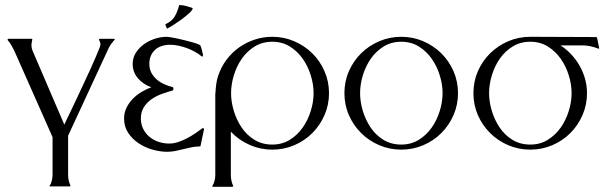

<svg xmlns="http://www.w3.org/2000/svg" viewBox="-20 -568 2364 742"><path d="M424.3 -416.5Q417.5 -408.2 410.6 -399.4Q403.8 -390.6 399.4 -380.9L243.2 -43.5V107.4Q243.2 129.4 252 148.4V151.9Q251 151.9 250.2 152.1Q249.5 152.3 248.5 152.3H174.3L170.9 150.9V150.4Q173.8 147.5 176.3 142.1Q178.7 136.7 180.2 130.4Q181.6 124 182.4 117.9Q183.1 111.8 183.1 107.4V-38.1L36.6 -368.7Q34.7 -373 31.2 -379.4Q27.8 -385.7 24.2 -392.3Q20.5 -398.9 16.4 -404.8Q12.2 -410.6 8.8 -414.1L11.2 -418H103L105 -417Q104.5 -411.1 103 -405.3Q101.6 -399.4 101.6 -393.1Q101.6 -381.3 106.9 -369.6L228.5 -86.4Q231.9 -93.8 239.7 -110.1Q247.6 -126.5 258.1 -148.4Q268.6 -170.4 280.8 -196.3Q293 -222.2 305.2 -248.5Q317.4 -274.9 328.9 -299.8Q340.3 -324.7 348.9 -345Q357.4 -365.2 362.8 -378.4Q368.2 -391.6 368.2 -395Q368.2 -400.4 366.7 -405Q365.2 -409.7 362.8 -414.1V-417Q363.3 -417 364.5 -417.5Q365.7 -418 366.2 -418H420.9Z M557.1 -320.8Q557.1 -301.3 565.2 -286.4Q573.2 -271.5 586.2 -260.5Q599.1 -249.5 615.5 -242.2Q631.8 -234.9 648.9 -231V-229.5L650.4 -227.1L648.9 -218.8Q628.4 -213.4 606.2 -205.3Q584 -197.3 565.9 -184.8Q547.9 -172.4 536.1 -154.1Q524.4 -135.7 524.4 -110.4Q524.4 -87.4 533.7 -69.3Q543 -51.3 558.1 -38.8Q573.2 -26.4 593 -19.8Q612.8 -13.2 634.3 -13.2Q650.4 -13.2 667.7 -18.8Q685.1 -24.4 701.9 -33.2Q718.8 -42 734.4 -52.5Q750 -63 762.7 -72.8V-72.3L765.1 -72.8L766.6 -72.3L768.6 -69.3L755.4 -6.3Q754.9 -4.4 754.4 -3.2Q753.9 -2 751.5 -2Q735.4 -2 720 1.2Q704.6 4.4 689 8.3Q673.3 12.2 658 15.4Q642.6 18.6 626.5 18.6Q599.1 18.6 569.6 10.3Q540 2 515.6 -14.4Q491.2 -30.8 475.3 -54.7Q459.5 -78.6 459.5 -110.4Q459.5 -132.3 468.8 -151.4Q478 -170.4 492.9 -185.8Q507.8 -201.2 526.9 -212.6Q545.9 -224.1 564.9 -230.5Q550.3 -235.8 537.1 -244.4Q523.9 -252.9 513.9 -264.4Q503.9 -275.9 498.3 -290Q492.7 -304.2 492.7 -320.8Q492.7 -344.7 505.1 -364.3Q517.6 -383.8 536.9 -397.5Q556.2 -411.1 579.3 -418.5Q602.5 -425.8 624 -425.8Q627.9 -425.8 638.9 -424.1Q649.9 -422.4 663.8 -419.4Q677.7 -416.5 693.4 -412.6Q709 -408.7 722.2 -405Q735.4 -401.4 744.1 -397.9Q752.9 -394.5 754.4 -392.1Q758.3 -383.8 760.3 -374Q762.2 -364.3 764.6 -355.5Q764.2 -353.5 763.7 -351.6Q763.2 -349.6 760.7 -348.6L758.8 -351.6V-350.6Q747.1 -360.4 732.4 -368.4Q717.8 -376.5 701.7 -382.3Q685.5 -388.2 668.9 -391.6Q652.3 -395 637.2 -395Q619.6 -395 605 -390.1Q590.3 -385.3 579.8 -376Q569.3 -366.7 563.2 -352.8Q557.1 -338.9 557.1 -320.8ZM620.6 -475.1Q644.5 -485.8 655.5 -504.9Q666.5 -523.9 672.4 -548.3Q686 -548.8 698.7 -544.9Q711.4 -541 724.1 -537.1L724.6 -535.2Q723.6 -528.3 710.7 -516.6Q697.8 -504.9 681.4 -492.9Q665 -481 649.2 -470.9Q633.3 -460.9 626.5 -457.5L624.5 -459L619.1 -471.7V-472.7Z M1032.2 -425.8Q1077.1 -425.8 1116.9 -408.7Q1156.7 -391.6 1186.8 -362.1Q1216.8 -332.5 1234.1 -292.7Q1251.5 -252.9 1251.5 -208Q1251.5 -163.1 1234.1 -123.3Q1216.8 -83.5 1187 -53.7Q1157.2 -23.9 1117.2 -6.8Q1077.1 10.3 1032.2 10.3Q986.8 10.3 944.8 -8.1Q902.8 -26.4 872.1 -59.1V108.4Q872.1 130.4 880.9 149.9V152.8Q880.4 152.8 879.2 153.3Q877.9 153.8 877.4 153.8H803.2L799.8 151.9Q806.2 142.6 809.1 131.1Q812 119.6 812 108.4V-206.1Q812 -206.5 812.3 -207Q812.5 -207.5 812.5 -208Q813.5 -226.6 815.7 -243.2Q817.9 -259.8 823.7 -276.9Q835 -310.1 855.7 -337.6Q876.5 -365.2 904.1 -384.8Q931.6 -404.3 964.4 -415Q997.1 -425.8 1032.2 -425.8ZM1032.2 -406.7Q994.1 -406.7 964.4 -388.4Q934.6 -370.1 914.6 -341.3Q894.5 -312.5 883.8 -277.1Q873 -241.7 873 -208Q873 -174.3 883.8 -138.9Q894.5 -103.5 914.3 -74.5Q934.1 -45.4 963.9 -27.3Q993.7 -9.3 1032.2 -9.3Q1070.3 -9.3 1099.9 -27.6Q1129.4 -45.9 1149.7 -74.7Q1169.9 -103.5 1180.9 -138.9Q1191.9 -174.3 1191.9 -208Q1191.9 -241.7 1180.9 -277.1Q1169.9 -312.5 1149.7 -341.3Q1129.4 -370.1 1099.9 -388.4Q1070.3 -406.7 1032.2 -406.7Z M1530.8 -406.7Q1492.7 -406.7 1462.9 -388.4Q1433.1 -370.1 1413.1 -341.3Q1393.1 -312.5 1382.3 -277.1Q1371.6 -241.7 1371.6 -208Q1371.6 -174.3 1382.3 -138.9Q1393.1 -103.5 1412.8 -74.5Q1432.6 -45.4 1462.4 -27.3Q1492.2 -9.3 1530.8 -9.3Q1568.8 -9.3 1598.4 -27.6Q1627.9 -45.9 1648.2 -74.7Q1668.5 -103.5 1679.4 -138.9Q1690.4 -174.3 1690.4 -208Q1690.4 -241.7 1679.4 -277.1Q1668.5 -312.5 1648.2 -341.3Q1627.9 -370.1 1598.4 -388.4Q1568.8 -406.7 1530.8 -406.7ZM1530.8 -425.8Q1575.7 -425.8 1615.5 -408.7Q1655.3 -391.6 1685.3 -362.1Q1715.3 -332.5 1732.7 -292.7Q1750 -252.9 1750 -208Q1750 -163.1 1732.7 -123.3Q1715.3 -83.5 1685.5 -53.7Q1655.8 -23.9 1615.7 -6.8Q1575.7 10.3 1530.8 10.3Q1485.8 10.3 1445.8 -6.8Q1405.8 -23.9 1375.7 -53.7Q1345.7 -83.5 1328.4 -123Q1311 -162.6 1311 -208Q1311 -253.4 1328.4 -293Q1345.7 -332.5 1375.7 -362.1Q1405.8 -391.6 1445.8 -408.7Q1485.8 -425.8 1530.8 -425.8Z M2029.3 -425.8Q2093.3 -425.8 2156.5 -425.3Q2219.7 -424.8 2283.7 -424.8L2287.1 -423.3L2295.9 -380.9L2292.5 -379.9Q2277.8 -385.7 2262.2 -389.2Q2246.6 -392.6 2231 -392.6H2146Q2169.4 -377.4 2188.2 -357.2Q2207 -336.9 2220.5 -313Q2233.9 -289.1 2241.2 -262.5Q2248.5 -235.8 2248.5 -208Q2248.5 -163.1 2231.2 -123.3Q2213.9 -83.5 2184.1 -53.7Q2154.3 -23.9 2114.3 -6.8Q2074.2 10.3 2029.3 10.3Q1984.4 10.3 1944.3 -6.8Q1904.3 -23.9 1874.3 -53.7Q1844.2 -83.5 1826.9 -123Q1809.6 -162.6 1809.6 -208Q1809.6 -253.4 1826.9 -293Q1844.2 -332.5 1874.3 -362.1Q1904.3 -391.6 1944.3 -408.7Q1984.4 -425.8 2029.3 -425.8ZM2029.3 -406.7Q1991.2 -406.7 1961.4 -388.4Q1931.6 -370.1 1911.6 -341.3Q1891.6 -312.5 1880.9 -277.1Q1870.1 -241.7 1870.1 -208Q1870.1 -174.3 1880.9 -138.9Q1891.6 -103.5 1911.4 -74.5Q1931.2 -45.4 1960.9 -27.3Q1990.7 -9.3 2029.3 -9.3Q2067.4 -9.3 2096.9 -27.6Q2126.5 -45.9 2146.7 -74.7Q2167 -103.5 2178 -138.9Q2189 -174.3 2189 -208Q2189 -241.7 2178 -277.1Q2167 -312.5 2146.7 -341.3Q2126.5 -370.1 2096.9 -388.4Q2067.4 -406.7 2029.3 -406.7Z"/></svg>

Font: CAT Linz
Style: Regular
Weight: 400
Designer: Peter Wiegel
Foundry: Peter Wiegel
Version: Version 1.08